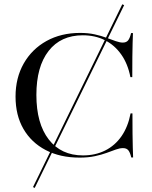

<svg xmlns="http://www.w3.org/2000/svg" viewBox="-20 -739 722 914"><path d="M145.2 155.6 137.1 151.6 562.1 -718.5 571 -714.5ZM358.9 11.3Q266.1 11.3 197.6 -24.6Q129 -60.5 91.5 -125.4Q54 -190.3 54 -279Q54 -368.5 93.1 -437.1Q132.3 -505.6 201.6 -544Q271 -582.3 361.3 -582.3Q400 -582.3 431 -575.4Q462.1 -568.5 486.7 -559.3Q511.3 -550 531 -543.1Q550.8 -536.3 564.5 -536.3Q581.5 -536.3 589.9 -546.8Q598.4 -557.3 604 -581.5H612.9Q612.1 -560.5 611.3 -534.3Q610.5 -508.1 610.1 -469.8Q609.7 -431.5 609.7 -371.8H600.8Q588.7 -434.7 557.3 -479.4Q525.8 -524.2 479.4 -547.6Q433.1 -571 374.2 -571Q269.4 -571 211.3 -496.4Q153.2 -421.8 153.2 -287.1Q153.2 -150.8 212.1 -75Q271 0.8 375 0.8Q433.9 0.8 480.6 -22.6Q527.4 -46 558.5 -90.7Q589.5 -135.5 601.6 -199.2H610.5Q610.5 -141.9 610.9 -103.2Q611.3 -64.5 612.1 -37.9Q612.9 -11.3 613.7 10.5H604.8Q599.2 -13.7 590.7 -23.8Q582.3 -33.9 565.3 -33.9Q550 -33.9 531 -27Q512.1 -20.2 487.9 -11.3Q463.7 -2.4 431.9 4.4Q400 11.3 358.9 11.3Z"/></svg>

Font: Playfair 144pt SemiExpanded Medium
Style: Regular
Weight: 500
Width: 6
Designer: Claus Eggers Sørensen
Foundry: Claus Eggers Sørensen
Version: Version 2.203